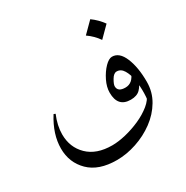

<svg xmlns="http://www.w3.org/2000/svg" viewBox="-119 -444 660 682"><g transform="rotate(-30 210.5 -103.5)"><path d="M379.4 -14.2 401.9 -50.8Q401.9 -9.3 381.3 25.4Q360.8 60.1 326.9 85Q293 109.9 252.2 123.5Q211.4 137.2 171.4 137.2Q97.2 137.2 58.1 98.6Q19 60.1 19 2.4Q19 -56.2 57.6 -117.2L64.5 -114.3Q47.9 -75.2 47.9 -39.1Q47.9 14.2 83.3 48.8Q118.7 83.5 183.1 83.5Q208 83.5 238.8 76.2Q269.5 68.8 299.1 55.7Q328.6 42.5 350.6 24.7Q372.6 6.8 379.4 -14.2ZM367.2 29.3Q372.6 7.8 373.3 -20.5Q374 -48.8 369.6 -75.2Q365.2 -101.6 354.7 -118.9Q344.2 -136.2 327.1 -136.2Q314.9 -136.2 304.9 -119.1Q294.9 -102.1 294.9 -93.8Q294.9 -70.8 326.2 -70.8Q356.9 -70.8 370.1 -108.4L381.3 -74.2Q373.5 -51.3 360.1 -37.6Q346.7 -23.9 321.3 -23.9Q268.1 -23.9 268.1 -83Q268.1 -106 280.3 -130.9Q292.5 -155.8 309.1 -172.9Q325.7 -189.9 338.9 -189.9Q368.7 -189.9 385.3 -150.1Q401.9 -110.4 401.9 -50.8Q396 -26.4 387.2 -6.8Q378.4 12.7 367.2 29.3ZM338.9 -343.8Q363.3 -326.2 381.3 -301.3L338.9 -258.8Q322.3 -283.2 296.4 -301.3Z"/></g></svg>

Font: Lateef ExtraLight
Style: Regular
Weight: 200
Designer: SIL International
Foundry: SIL International
Version: Version 4.200